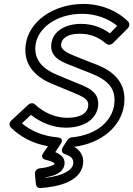

<svg xmlns="http://www.w3.org/2000/svg" viewBox="-20 -711 675 973"><path d="M356 -373 449 -336C526 -304 569 -263 559 -182C549 -101 474 -27 344 -15C335 -14 327 -9 322 -2L299 34C295 41 285 62 309 70C341 81 354 94 351 119C347 152 296 181 210 190V188C249 181 301 168 307 121C311 89 287 71 260 60L285 22C285 22 313 -11 270 -15C201 -21 139 -46 91 -86L137 -129C186 -90 248 -64 314 -64C400 -64 468 -102 477 -173C486 -247 422 -269 365 -292L271 -331C206 -357 150 -402 160 -482C170 -567 264 -641 397 -641C465 -641 529 -617 574 -580L537 -542C495 -572 449 -590 390 -590C317 -590 248 -557 240 -488C231 -415 305 -393 356 -373ZM379 -419C317 -443 286 -459 290 -488C293 -515 320 -540 384 -540C440 -540 480 -522 519 -489C527 -482 543 -483 553 -493L627 -567C636 -576 639 -591 630 -601C576 -656 493 -691 403 -691C254 -691 125 -605 110 -482C96 -370 177 -313 247 -285L341 -246C407 -219 431 -207 427 -173C423 -142 396 -114 320 -114C261 -114 200 -141 157 -182C149 -190 134 -190 123 -180L38 -101C26 -90 26 -74 35 -65C84 -16 149 17 223 30L200 63C180 93 210 98 212 99C259 110 257 121 257 121C256 123 231 137 182 142C161 144 156 162 157 172L162 222C163 233 172 243 185 242C276 236 390 209 401 119C406 77 384 49 356 33C496 15 596 -72 609 -182C622 -291 557 -348 473 -382Z"/></svg>

Font: Falling Sky
Style: ExtOuObl
Weight: 400
Designer: Paul D. Hunt
Foundry: Adobe Systems Incorporated
Version: Version 1.02